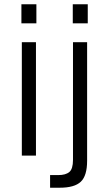

<svg xmlns="http://www.w3.org/2000/svg" viewBox="-20 -727 509 897"><path d="M82 0V-530H148V0ZM80 -618V-707H150V-618ZM214 150V91H252Q287 91 304 76.5Q321 62 321 20V-530H387V24Q387 94 357.5 122Q328 150 259 150ZM320 -618V-707H390V-618Z"/></svg>

Font: Geist Light
Style: Regular
Weight: 400
Designer: Basement.studio, Andrés Briganti, Mateo Zaragoza
Foundry: Basement.studio, Vercel, Andrés Briganti, Guido Ferreyra, Mateo Zaragoza
Version: Version 1.401